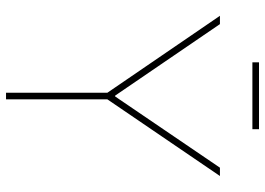

<svg xmlns="http://www.w3.org/2000/svg" viewBox="-144 -756 900 653"><g transform="rotate(90 306.5 -430.0)"><path d="M34.2 -727.5H62.5L305.7 -371.1H308.6L550.8 -727.5H579.1L318.4 -344.7V0H295.9V-344.7ZM419.9 -860.4V-837.9H192.4V-860.4Z"/></g></svg>

Font: Inter Tight Thin
Style: Regular
Weight: 250
Designer: Rasmus Andersson
Foundry: rsms
Version: Version 3.004